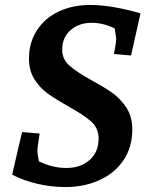

<svg xmlns="http://www.w3.org/2000/svg" viewBox="-20 -740 610 775"><path d="M29 -35 69 -207 140 -201Q139 -192 135.5 -170.5Q132 -149 131 -135Q131 -117 137 -89Q191 -62 248 -62Q305 -62 341.5 -94Q378 -126 378 -181Q378 -223 347.5 -250Q317 -277 255 -311Q204 -340 172.5 -362.5Q141 -385 119 -420Q97 -455 97 -503Q97 -569 129.5 -618.5Q162 -668 218 -694Q274 -720 344 -720Q390 -720 443.5 -710.5Q497 -701 547 -686L509 -516L440 -522Q449 -569 449 -582Q449 -587 443 -625Q397 -648 350 -648Q299 -648 265 -618.5Q231 -589 231 -539Q231 -501 260.5 -475Q290 -449 351 -415Q403 -387 435.5 -363.5Q468 -340 491 -304Q514 -268 514 -218Q514 -145 478 -92.5Q442 -40 380.5 -12.5Q319 15 245 15Q187 15 131 2Q75 -11 29 -35Z"/></svg>

Font: Andada Pro
Style: Bold Italic
Weight: 700
Italic angle: -7°
Designer: Carolina Giovagnoli
Foundry: Huerta Tipografica
Version: Version 3.005; ttfautohint (v1.8.4)